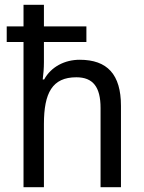

<svg xmlns="http://www.w3.org/2000/svg" viewBox="-20 -780 599 800"><path d="M163 -760H78V-670H8V-605H78V0H163V-263C163 -393 198 -458 298 -458C368 -458 399 -417 399 -330V0H484V-339C484 -470 427 -531 312 -531C250 -531 193 -502 164 -449H158C161 -471 163 -497 163 -521V-605H340V-670H163Z"/></svg>

Font: Noto Sans Armenian SemiCondensed
Style: Regular
Weight: 400
Width: 4
Designer: Monotype Design Team
Foundry: Monotype Imaging Inc.
Version: Version 2.008